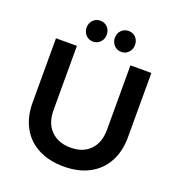

<svg xmlns="http://www.w3.org/2000/svg" viewBox="-157 -1019 1070 1156"><g transform="rotate(20 378.0 -440.5)"><path d="M380 -111Q459 -111 504.5 -158Q550 -205 550 -288V-700H684V-288Q684 -197 647 -129.5Q610 -62 541.5 -26Q473 10 380 10Q286 10 216.5 -26Q147 -62 110 -129.5Q73 -197 73 -288V-700H207V-288Q207 -205 254 -158Q301 -111 380 -111ZM353 -824Q353 -796 334.5 -776.5Q316 -757 289 -757Q261 -757 242.5 -776.5Q224 -796 224 -824Q224 -853 242.5 -872Q261 -891 289 -891Q316 -891 334.5 -872Q353 -853 353 -824ZM534 -824Q534 -796 515.5 -776.5Q497 -757 470 -757Q442 -757 423.5 -776.5Q405 -796 405 -824Q405 -853 423.5 -872Q442 -891 470 -891Q498 -891 516 -872Q534 -853 534 -824Z"/></g></svg>

Font: Montserrat arm2 Medium
Style: Regular
Weight: 500
Designer: Julieta Ulanovsky
Foundry: Julieta Ulanovsky
Version: Version 6.000